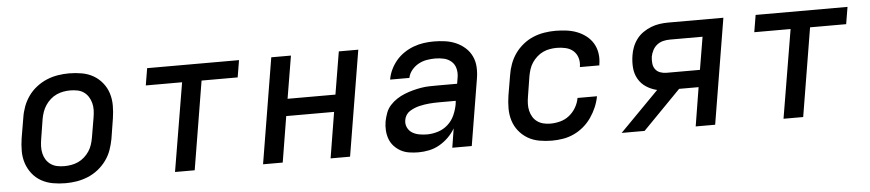

<svg xmlns="http://www.w3.org/2000/svg" viewBox="-37 -732 4274 943"><g transform="rotate(-5 2100.0 -260.0)"><path d="M255 8Q223 8 192.5 2.5Q162 -3 136 -17.5Q110 -32 91.5 -55.5Q73 -79 63.5 -107.5Q54 -136 54 -167.5Q54 -199 59 -231L76 -331Q80 -358 90 -385Q100 -412 117 -436Q134 -460 158 -478.5Q182 -497 208.5 -508Q235 -519 263 -523.5Q291 -528 318 -528Q350 -528 381 -522.5Q412 -517 437.5 -502.5Q463 -488 482 -464.5Q501 -441 510 -412.5Q519 -384 519 -352.5Q519 -321 514 -289L498 -189Q493 -162 483.5 -135Q474 -108 456.5 -84Q439 -60 415.5 -41.5Q392 -23 365 -12Q338 -1 310.5 3.5Q283 8 255 8ZM256 -76Q273 -76 290.5 -79Q308 -82 324.5 -89.5Q341 -97 355 -109.5Q369 -122 379 -137Q389 -152 394.5 -169Q400 -186 403 -203L420 -303Q423 -321 423.5 -338.5Q424 -356 419.5 -373Q415 -390 406 -404Q397 -418 383.5 -427.5Q370 -437 352.5 -440.5Q335 -444 317 -444Q300 -444 283 -441Q266 -438 249.5 -430.5Q233 -423 219 -410.5Q205 -398 195 -383Q185 -368 179 -351Q173 -334 170 -317L154 -217Q151 -199 150.5 -181.5Q150 -164 154 -147Q158 -130 167 -116Q176 -102 190 -92.5Q204 -83 221 -79.5Q238 -76 256 -76Z M795 0 868 -436H689L703 -520H1156L1142 -436H964L892 0Z M1229 0 1315 -520H1412L1377 -310H1613L1648 -520H1744L1658 0H1562L1599 -226H1363L1326 0Z M1995 8Q1995 8 1995 8Q1995 8 1995 8H1994Q1972 8 1949.5 4.5Q1927 1 1908.5 -9Q1890 -19 1875.5 -34.5Q1861 -50 1853.5 -70Q1846 -90 1844.5 -112.5Q1843 -135 1847 -158Q1851 -178 1858.5 -198.5Q1866 -219 1881 -235.5Q1896 -252 1914.5 -264Q1933 -276 1953 -284Q1973 -292 1993.5 -297.5Q2014 -303 2034.5 -306.5Q2055 -310 2075.5 -310.5Q2096 -311 2117 -311H2213L2218 -341Q2222 -363 2217 -384.5Q2212 -406 2196.5 -420Q2181 -434 2160 -439Q2139 -444 2116 -444Q2096 -444 2075 -440.5Q2054 -437 2034.5 -426.5Q2015 -416 2000.5 -398.5Q1986 -381 1982 -360H1887Q1891 -385 1902.5 -409Q1914 -433 1931 -453Q1948 -473 1970.5 -488Q1993 -503 2017.5 -512Q2042 -521 2067 -524.5Q2092 -528 2116 -528Q2145 -528 2173 -524Q2201 -520 2226 -509Q2251 -498 2271 -480Q2291 -462 2302.5 -437.5Q2314 -413 2315.5 -384.5Q2317 -356 2312 -327L2258 0H2162L2177 -94Q2163 -70 2142.5 -50Q2122 -30 2098 -16.5Q2074 -3 2047.5 2.5Q2021 8 1995 8ZM2045 -76Q2071 -76 2098.5 -84.5Q2126 -93 2147.5 -112.5Q2169 -132 2180.5 -158Q2192 -184 2197 -211L2199 -228H2117Q2105 -228 2092.5 -227.5Q2080 -227 2068 -226Q2056 -225 2043.5 -223Q2031 -221 2018.5 -218Q2006 -215 1994 -210Q1982 -205 1971 -198Q1960 -191 1953 -180Q1946 -169 1944 -157Q1940 -137 1948 -119.5Q1956 -102 1971.5 -92.5Q1987 -83 2006 -79.5Q2025 -76 2045 -76Z M2653 8Q2622 8 2591 2.5Q2560 -3 2534.5 -18Q2509 -33 2490.5 -56Q2472 -79 2463 -107.5Q2454 -136 2454 -167.5Q2454 -199 2459 -231L2476 -331Q2480 -358 2490 -385Q2500 -412 2516.5 -435.5Q2533 -459 2556.5 -478Q2580 -497 2606.5 -508Q2633 -519 2661 -523.5Q2689 -528 2716 -528Q2743 -528 2770.5 -524.5Q2798 -521 2822.5 -511.5Q2847 -502 2867.5 -486Q2888 -470 2901 -448Q2914 -426 2918 -399Q2922 -372 2917 -344Q2917 -343 2917 -342Q2917 -341 2917 -340H2821Q2821 -341 2821 -341.5Q2821 -342 2821 -342Q2825 -365 2818.5 -386Q2812 -407 2796.5 -420.5Q2781 -434 2759.5 -439Q2738 -444 2716 -444Q2699 -444 2681.5 -441Q2664 -438 2648 -430.5Q2632 -423 2618 -410.5Q2604 -398 2594 -383Q2584 -368 2578.5 -351Q2573 -334 2570 -317L2554 -217Q2551 -200 2550.5 -182Q2550 -164 2554 -147.5Q2558 -131 2566.5 -117Q2575 -103 2588.5 -93.5Q2602 -84 2618.5 -80Q2635 -76 2653 -76Q2677 -76 2701.5 -82.5Q2726 -89 2746 -105Q2766 -121 2779 -143.5Q2792 -166 2796 -190H2892Q2887 -163 2876 -137Q2865 -111 2848.5 -87Q2832 -63 2809.5 -44Q2787 -25 2761 -13Q2735 -1 2707.5 3.5Q2680 8 2653 8Z M2997 0 3189 -195Q3160 -202 3136 -217.5Q3112 -233 3097.5 -258Q3083 -283 3080.5 -313Q3078 -343 3083 -374Q3086 -395 3094 -415.5Q3102 -436 3115.5 -454Q3129 -472 3148 -485Q3167 -498 3187.5 -506Q3208 -514 3229.5 -517Q3251 -520 3272 -520H3544L3458 0H3362L3393 -191H3297L3110 0ZM3242 -275H3407L3434 -436H3272Q3256 -436 3239.5 -432Q3223 -428 3209.5 -417.5Q3196 -407 3188 -391.5Q3180 -376 3177 -360Q3175 -344 3176.5 -327.5Q3178 -311 3187 -298.5Q3196 -286 3211 -280.5Q3226 -275 3242 -275Z M3795 0 3868 -436H3689L3703 -520H4156L4142 -436H3964L3892 0Z"/></g></svg>

Font: Iosevka SS04 Md Ex Obl
Style: Regular
Weight: 500
Width: 7
Italic angle: -9°
Monospace: yes
Designer: Belleve Invis
Foundry: Belleve Invis
Version: Version 19.0.0; ttfautohint (v1.8.4)